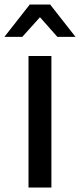

<svg xmlns="http://www.w3.org/2000/svg" viewBox="-43 -838 358 858"><path d="M213.3 -673.3 135.6 -761.1 56.7 -673.3H-23.3L90 -817.8H181.1L294.4 -673.3ZM186.7 -587.8V0H84.4V-587.8Z"/></svg>

Font: Paperlogy 5 Medium
Style: Regular
Weight: 500
Designer: redesigned by Lee Juim, glyphs from Gmarket Sans & Montserrat
Foundry: PT&
Version: Version 1.001